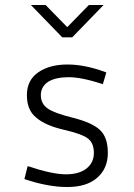

<svg xmlns="http://www.w3.org/2000/svg" viewBox="-20 -742 540 771"><path d="M78 -23 91 -75Q190 -42 244 -42Q298 -42 327.5 -65.5Q357 -89 357 -128Q357 -167 333.5 -185.5Q310 -204 236 -221Q162 -238 125 -270Q88 -300 88 -360Q88 -420 133.5 -451.5Q179 -483 251 -483Q323 -483 407 -451L393 -404Q308 -432 256 -432Q204 -432 174 -414Q144 -394 144 -360Q144 -326 170.5 -307Q197 -288 273 -269Q349 -250 381 -220.5Q413 -191 413 -128Q413 -65 370 -28Q328 9 250 9Q172 9 78 -23ZM396 -722 270 -592H230L104 -722H163L250 -633L337 -722Z"/></svg>

Font: Lekton
Style: Regular
Weight: 400
Designer: Paolo Mazzetti, Luciano Perondi, Raffaele Flato, Elena Papassissa, Emilio Macchia, Michela Povoleri, Tobias Seemiller, R
Version: Version 34.000